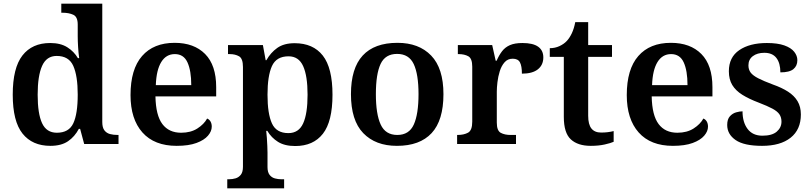

<svg xmlns="http://www.w3.org/2000/svg" viewBox="-20 -780 4400 1040"><path d="M253 10Q155 10 102 -56.5Q49 -123 49 -267Q49 -412 101.5 -479.5Q154 -547 252 -547Q308 -547 344.5 -524Q381 -501 402 -465H409Q405 -492 403 -525.5Q401 -559 401 -583V-647Q401 -689 377 -700Q353 -711 320 -711H312V-760H534V-119Q534 -89 545.5 -74Q557 -59 575.5 -54Q594 -49 617 -49H622V0H436L414 -82H407Q385 -40 348.5 -15Q312 10 253 10ZM288 -61Q353 -61 377 -112Q401 -163 401 -268Q401 -369 377 -423Q353 -477 287 -477Q232 -477 208 -423Q184 -369 184 -267Q184 -164 208 -112.5Q232 -61 288 -61Z M937 10Q816 10 751.5 -62.5Q687 -135 687 -265Q687 -405 749.5 -476.5Q812 -548 926 -548Q1031 -548 1091 -487.5Q1151 -427 1151 -308V-258H822Q824 -155 859.5 -108Q895 -61 961 -61Q1013 -61 1049 -84Q1085 -107 1102 -138Q1114 -133 1120.5 -121.5Q1127 -110 1127 -94Q1127 -69 1106.5 -45Q1086 -21 1044 -5.5Q1002 10 937 10ZM1016 -319Q1016 -397 995.5 -442Q975 -487 927 -487Q880 -487 853.5 -444Q827 -401 824 -319Z M1211 240V191H1221Q1239 191 1256 186Q1273 181 1284.5 166.5Q1296 152 1296 123V-417Q1296 -463 1275 -475Q1254 -487 1224 -487H1215V-536H1404L1419 -454H1423Q1446 -495 1482 -520.5Q1518 -546 1576 -546Q1676 -546 1728.5 -479Q1781 -412 1781 -267Q1781 -122 1729 -55.5Q1677 11 1579 11Q1522 11 1486 -11.5Q1450 -34 1428 -71H1422Q1424 -56 1425.5 -33Q1427 -10 1428 11.5Q1429 33 1429 47V125Q1429 153 1440.5 167.5Q1452 182 1469.5 186.5Q1487 191 1503 191H1519V240ZM1542 -59Q1598 -59 1622 -111.5Q1646 -164 1646 -267Q1646 -369 1622 -422Q1598 -475 1543 -475Q1477 -475 1453 -422Q1429 -369 1429 -267Q1429 -164 1453 -111.5Q1477 -59 1542 -59Z M2130 10Q2014 10 1947.5 -59Q1881 -128 1881 -270Q1881 -410 1944.5 -479Q2008 -548 2133 -548Q2249 -548 2315.5 -479Q2382 -410 2382 -270Q2382 -128 2318 -59Q2254 10 2130 10ZM2132 -49Q2196 -49 2221.5 -105.5Q2247 -162 2247 -270Q2247 -378 2221 -433Q2195 -488 2131 -488Q2067 -488 2041.5 -433.5Q2016 -379 2016 -270Q2016 -162 2042 -105.5Q2068 -49 2132 -49Z M2456 0V-49H2459Q2493 -49 2515.5 -61.5Q2538 -74 2538 -121V-419Q2538 -463 2517 -475Q2496 -487 2463 -487H2460V-536H2646L2665 -451H2670Q2683 -481 2699.5 -502.5Q2716 -524 2742 -535.5Q2768 -547 2810 -547Q2867 -547 2895 -527Q2923 -507 2923 -469Q2923 -428 2893.5 -404.5Q2864 -381 2807 -381Q2807 -422 2796.5 -442Q2786 -462 2757 -462Q2730 -462 2713 -442.5Q2696 -423 2687 -394Q2678 -365 2674.5 -335Q2671 -305 2671 -284V-116Q2671 -72 2692.5 -60.5Q2714 -49 2745 -49H2775V0Z M3180 10Q3110 10 3072 -25Q3034 -60 3034 -147V-472H2958V-519Q2986 -519 3010 -530Q3034 -541 3050 -558Q3065 -574 3077 -599Q3089 -624 3096 -660H3166V-536H3295V-472H3166V-153Q3166 -106 3183.5 -84Q3201 -62 3236 -62Q3255 -62 3271.5 -64Q3288 -66 3304 -70V-12Q3289 -5 3256 2.5Q3223 10 3180 10Z M3625 10Q3504 10 3439.5 -62.5Q3375 -135 3375 -265Q3375 -405 3437.5 -476.5Q3500 -548 3614 -548Q3719 -548 3779 -487.5Q3839 -427 3839 -308V-258H3510Q3512 -155 3547.5 -108Q3583 -61 3649 -61Q3701 -61 3737 -84Q3773 -107 3790 -138Q3802 -133 3808.5 -121.5Q3815 -110 3815 -94Q3815 -69 3794.5 -45Q3774 -21 3732 -5.5Q3690 10 3625 10ZM3704 -319Q3704 -397 3683.5 -442Q3663 -487 3615 -487Q3568 -487 3541.5 -444Q3515 -401 3512 -319Z M4108 10Q4010 10 3964.5 -21.5Q3919 -53 3919 -103Q3919 -134 3933.5 -150Q3948 -166 3967.5 -171.5Q3987 -177 4002 -177Q4002 -118 4029.5 -81.5Q4057 -45 4110 -45Q4162 -45 4187.5 -67Q4213 -89 4213 -121Q4213 -144 4202 -160.5Q4191 -177 4164 -191.5Q4137 -206 4090 -224Q4037 -244 4001 -266.5Q3965 -289 3946.5 -319.5Q3928 -350 3928 -394Q3928 -470 3984.5 -508.5Q4041 -547 4134 -547Q4192 -547 4228.5 -534Q4265 -521 4282 -499.5Q4299 -478 4299 -454Q4299 -423 4277.5 -405.5Q4256 -388 4207 -388Q4207 -438 4185.5 -466Q4164 -494 4120 -494Q4082 -494 4058 -476Q4034 -458 4034 -426Q4034 -403 4046 -387Q4058 -371 4087 -356Q4116 -341 4167 -322Q4215 -305 4248.5 -283.5Q4282 -262 4300 -232Q4318 -202 4318 -160Q4318 -78 4262.5 -34Q4207 10 4108 10Z"/></svg>

Font: Noto Nastaliq Urdu SemiBold
Style: Regular
Weight: 600
Version: Version 3.007